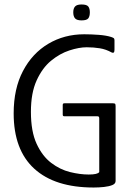

<svg xmlns="http://www.w3.org/2000/svg" viewBox="-20 -831 599 857"><path d="M496 -23Q496 -11 481.5 -5Q467 1 444.5 3.5Q422 6 398 6Q225 6 133 -78Q41 -162 41 -325Q41 -435 82.5 -514Q124 -593 195.5 -635.5Q267 -678 356 -678Q386 -678 420 -675.5Q454 -673 476 -666Q485 -663 488 -660.5Q491 -658 491 -651V-609Q491 -599 487.5 -596.5Q484 -594 478 -597Q453 -611 425.5 -615.5Q398 -620 367 -620Q333 -620 290 -606Q247 -592 208 -560Q169 -528 143.5 -472Q118 -416 118 -332Q118 -244 143.5 -189Q169 -134 208.5 -104Q248 -74 292.5 -63Q337 -52 376 -52Q416 -52 423 -63V-302Q423 -308 421 -310Q419 -312 414 -312H268Q263 -312 261.5 -314Q260 -316 260 -320V-362Q260 -366 261.5 -368Q263 -370 268 -370H483Q492 -370 494 -367.5Q496 -365 496 -356ZM381 -776Q381 -758 374 -749Q367 -740 344 -740Q323 -740 315 -749Q307 -758 307 -776Q307 -793 315 -802Q323 -811 344 -811Q367 -811 374 -802Q381 -793 381 -776Z"/></svg>

Font: Glory
Style: Regular
Weight: 400
Designer: Robert Leuschke
Foundry: Robert Leuschke
Version: Version 1.011